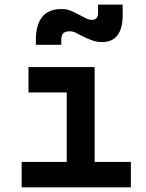

<svg xmlns="http://www.w3.org/2000/svg" viewBox="-20 -806 626 826"><path d="M73.2 0V-109.4H267.1V-408.2H102.5V-517.6H387.2V-109.4H543V0ZM134.3 -613.3V-632.8Q134.3 -767.1 244.1 -767.1Q265.6 -767.1 282 -760.7Q298.3 -754.4 318.8 -743.2Q337.4 -733.4 350.1 -727.1Q362.8 -720.7 375.5 -720.7Q401.9 -720.7 401.9 -751V-786.1H507.8V-742.2Q507.8 -625 418.5 -625Q397.9 -625 377.9 -631.8Q357.9 -638.7 336.4 -649.4Q320.8 -657.7 307.4 -664.6Q293.9 -671.4 279.8 -671.4Q261.7 -671.4 252.7 -663.3Q243.7 -655.3 243.7 -635.3V-613.3Z"/></svg>

Font: Cascadia Code SemiBold
Style: Regular
Weight: 600
Monospace: yes
Designer: Aaron Bell
Foundry: Saja Typeworks
Version: Version 2404.023; ttfautohint (v1.8.4)